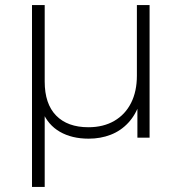

<svg xmlns="http://www.w3.org/2000/svg" viewBox="-20 -542 715 756"><path d="M106 194V-522H156V-221Q156 -133 201 -87Q246 -41 328 -41Q387 -41 430 -66Q473 -91 496 -136.5Q519 -182 519 -244V-522H569V0H521V-149L530 -137Q515 -91 485.5 -59Q456 -27 416 -11.5Q376 4 329 4Q263 4 216 -23Q169 -50 147 -103L156 -130V194Z"/></svg>

Font: MOST Montserrat Light
Style: Regular
Weight: 300
Designer: Julieta Ulanovsky
Foundry: Julieta Ulanovsky
Version: Version 8.000;March 11, 2024;FontCreator 15.0.0.2926 64-bit